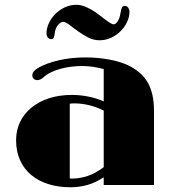

<svg xmlns="http://www.w3.org/2000/svg" viewBox="-20 -769 728 798"><path d="M192.4 -606.4Q184.6 -606.4 179 -613Q173.3 -619.6 173.3 -630.4Q173.3 -651.4 183.1 -672.6Q192.9 -693.8 209.7 -710.7Q226.6 -727.5 249 -738.3Q271.5 -749 297.4 -749Q314 -749 330.1 -742.9Q346.2 -736.8 361.3 -728Q376.5 -719.2 390.1 -708.5Q403.8 -697.8 415.5 -689Q427.2 -680.2 436.8 -674.1Q446.3 -668 452.6 -668Q460.9 -668 469 -680.2Q477.1 -692.4 480.5 -712.9Q483.4 -731.4 486.8 -738Q490.2 -744.6 499 -744.6Q506.8 -744.6 512.5 -737.3Q518.1 -730 518.1 -720.2Q518.1 -699.2 508.3 -678Q498.5 -656.7 481.7 -639.9Q464.8 -623 442.1 -612.3Q419.4 -601.6 394 -601.6Q369.1 -601.6 345.9 -613.5Q322.8 -625.5 303 -639.9Q283.2 -654.3 267.6 -666.3Q252 -678.2 242.2 -678.2Q237.3 -678.2 232.2 -675Q227.1 -671.9 222.2 -666.3Q217.3 -660.6 213.6 -653.3Q210 -646 208.5 -637.2Q207 -627.9 206.1 -622.1Q205.1 -616.2 203.6 -612.8Q202.1 -609.4 199.5 -607.9Q196.8 -606.4 192.4 -606.4ZM46.9 -186.5Q46.9 -227.1 63.2 -261.5Q79.6 -295.9 109.9 -321Q140.1 -346.2 183.1 -360.4Q226.1 -374.5 279.3 -374.5Q311.5 -374.5 345.7 -367.9Q379.9 -361.3 411.1 -347.7V-481.9Q390.6 -487.8 367.2 -491.2Q343.8 -494.6 321.8 -494.6Q298.8 -494.6 275.4 -491.7Q252 -488.8 231 -482.9Q210 -477.1 192.1 -468.5Q174.3 -460 162.1 -448.7Q155.3 -442.4 148.4 -439.2Q141.6 -436 136.2 -436Q126 -436 120.1 -441.7Q114.3 -447.3 114.3 -455.6Q114.3 -460.9 116.7 -466.6Q119.1 -472.2 126 -478Q132.8 -483.9 144.5 -490.2Q156.2 -496.6 175.3 -503.9Q209.5 -516.6 250 -523.4Q290.5 -530.3 335 -530.3Q388.2 -530.3 435.5 -521.2Q482.9 -512.2 514.6 -496.6Q541 -483.4 560.8 -466.3Q580.6 -449.2 593.8 -426.5Q606.9 -403.8 613.5 -374.3Q620.1 -344.7 620.1 -306.2V0H411.1V-32.2Q377.4 -9.8 343.3 -0.2Q309.1 9.3 272.5 9.3Q222.7 9.3 181.4 -3.7Q140.1 -16.6 110.1 -41.5Q80.1 -66.4 63.5 -102.8Q46.9 -139.2 46.9 -186.5ZM270 -27.3Q272.5 -26.9 275.4 -26.9Q278.3 -26.9 281.2 -26.9Q312 -26.9 344.7 -37.8Q377.4 -48.8 411.1 -74.2V-309.6Q378.9 -325.2 348.4 -332.3Q317.9 -339.4 288.6 -339.4Q278.8 -339.4 270 -337.9Z"/></svg>

Font: Limelight
Style: Regular
Weight: 400
Designer: Nicole Fally with help from Eben Sorkin
Foundry: Nicole Fally with help from Eben Sorkin
Version: Version 1.002